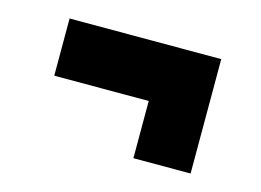

<svg xmlns="http://www.w3.org/2000/svg" viewBox="-50 -546 581 428"><g transform="rotate(15 240.0 -332.0)"><path d="M65 -464V-332H283V-200H415V-464Z"/></g></svg>

Font: Chromatic Etruscan
Style: Regular
Weight: 400
Version: Version 000.910